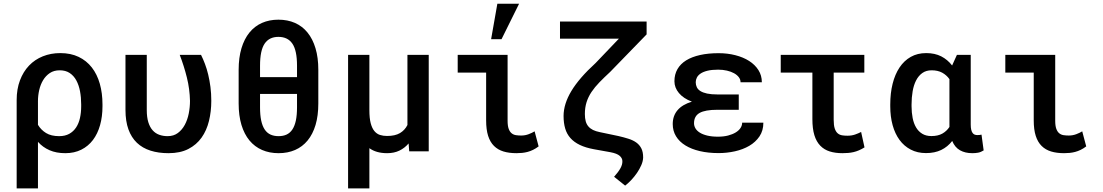

<svg xmlns="http://www.w3.org/2000/svg" viewBox="-20 -829 6041 1052"><path d="M541.5 -246.6Q541.5 -190.4 528.3 -143.3Q515.1 -96.2 489.3 -62Q463.4 -27.8 425.3 -8.8Q387.2 10.3 337.9 10.3Q288.6 10.3 251.5 -5.9Q214.4 -22 188 -51.8V203.1H71.3V-280.8Q71.3 -340.8 89.4 -388.7Q107.4 -436.5 139.2 -469.7Q170.9 -502.9 214.8 -520.5Q258.8 -538.1 310.1 -538.1Q367.7 -538.1 410.9 -517.3Q454.1 -496.6 483.2 -459.2Q512.2 -421.9 526.9 -370.1Q541.5 -318.4 541.5 -256.8ZM424.8 -256.8Q424.8 -294.9 418.5 -328.9Q412.1 -362.8 398.2 -388.4Q384.3 -414.1 361.8 -429Q339.4 -443.8 307.1 -443.8Q275.4 -443.8 252.9 -428.7Q230.5 -413.6 216.1 -389.6Q201.7 -365.7 194.8 -335.4Q188 -305.2 188 -275.4L187.5 -274.9H188V-145Q204.6 -117.2 232.4 -100.1Q260.3 -83 304.2 -83Q336.4 -83 359.4 -95.7Q382.3 -108.4 397 -130.6Q411.6 -152.8 418.2 -182.6Q424.8 -212.4 424.8 -246.6Z M784.2 -528.3V-226.1Q784.2 -186.5 792.7 -159.2Q801.3 -131.8 816.4 -115Q831.5 -98.1 852.5 -90.6Q873.5 -83 898.4 -83Q931.2 -83 954.3 -100.1Q977.5 -117.2 992.4 -144.8Q1007.3 -172.4 1014.2 -207Q1021 -241.7 1021 -276.4Q1019.5 -341.8 1003.9 -404.5Q988.3 -467.3 964.8 -528.3H1081.5Q1092.8 -505.9 1103 -478.8Q1113.3 -451.7 1120.8 -420.2Q1128.4 -388.7 1133.1 -352.5Q1137.7 -316.4 1137.7 -276.4Q1137.7 -218.3 1125 -166.3Q1112.3 -114.3 1084.5 -75Q1056.6 -35.6 1012 -12.7Q967.3 10.3 903.3 10.3Q848.1 10.3 804.4 -3.7Q760.7 -17.6 730.2 -46.6Q699.7 -75.7 683.6 -120.4Q667.5 -165 667.5 -227.1V-528.3Z M1724.1 -262.2Q1724.1 -195.3 1709 -144.5Q1693.8 -93.8 1665.5 -59.3Q1637.2 -24.9 1596.9 -7.3Q1556.6 10.3 1506.3 10.3Q1456.5 10.3 1416 -7.3Q1375.5 -24.9 1346.9 -59.3Q1318.4 -93.8 1303 -144.5Q1287.6 -195.3 1287.6 -262.2V-446.3Q1287.6 -513.2 1303 -564.5Q1318.4 -615.7 1346.7 -650.6Q1375 -685.5 1415.3 -703.4Q1455.6 -721.2 1505.4 -721.2Q1555.7 -721.2 1596.2 -703.4Q1636.7 -685.5 1665 -650.6Q1693.4 -615.7 1708.7 -564.5Q1724.1 -513.2 1724.1 -446.3ZM1607.4 -314.5H1404.8V-240.7Q1404.8 -198.7 1411.1 -168.7Q1417.5 -138.7 1430.2 -119.6Q1442.9 -100.6 1461.9 -91.8Q1481 -83 1506.3 -83Q1531.7 -83 1550.5 -91.8Q1569.3 -100.6 1582 -119.6Q1594.7 -138.7 1601.1 -168.7Q1607.4 -198.7 1607.4 -240.7ZM1404.8 -406.2H1607.4V-469.2Q1607.4 -552.7 1582 -589.8Q1556.6 -627 1505.4 -627Q1455.1 -627 1429.9 -589.8Q1404.8 -552.7 1404.8 -469.2Z M2003.9 -528.3V-225.6Q2003.9 -181.2 2011.2 -153.6Q2018.6 -126 2031.5 -110.6Q2044.4 -95.2 2062 -89.6Q2079.6 -84 2100.6 -84Q2145 -84 2171.6 -99.9Q2198.2 -115.7 2212.4 -144V-528.3H2329.1V0H2222.2L2218.8 -43Q2197.3 -17.6 2168.2 -3.7Q2139.2 10.3 2101.1 10.3Q2041.5 10.3 2003.9 -17.1V203.1H1887.2V-528.3Z M2487.8 -528.3H2761.2V-168Q2761.2 -139.2 2767.3 -122.8Q2773.4 -106.4 2783.7 -98.4Q2793.9 -90.3 2807.4 -88.4Q2820.8 -86.4 2835.4 -86.4Q2857.4 -86.4 2876.7 -93.8Q2896 -101.1 2909.2 -109.4L2931.2 -26.9Q2915.5 -15.1 2900.4 -7.8Q2885.3 -0.5 2870.4 3.4Q2855.5 7.3 2840.3 8.8Q2825.2 10.3 2809.6 10.3Q2769.5 10.3 2738.8 1Q2708 -8.3 2686.8 -29.3Q2665.5 -50.3 2654.5 -84.7Q2643.6 -119.1 2643.6 -169.4V-431.2H2487.8ZM2705.1 -808.6H2824.2L2728 -614.3H2670.9Z M3522.9 -710.9V-640.6L3323.7 -435.5Q3290.5 -404.8 3264.6 -378.2Q3238.8 -351.6 3220.9 -325Q3203.1 -298.3 3193.8 -269Q3184.6 -239.7 3184.6 -204.1Q3184.6 -181.2 3189.2 -164.6Q3193.8 -147.9 3203.9 -136.2Q3213.9 -124.5 3229.2 -116.9Q3244.6 -109.4 3266.6 -105L3369.1 -83.5Q3398.4 -76.7 3423.3 -68.8Q3448.2 -61 3466.1 -48.3Q3483.9 -35.6 3493.9 -16.1Q3503.9 3.4 3503.9 33.7Q3503.4 53.7 3493.9 75.7Q3484.4 97.7 3470 118.7Q3455.6 139.6 3438.5 157.7Q3421.4 175.8 3405.3 188L3344.7 139.6Q3368.2 113.3 3379.4 93Q3390.6 72.8 3390.1 54.7Q3390.6 38.6 3375.7 25.1Q3360.8 11.7 3324.2 4.9L3234.9 -11.2Q3189 -19.5 3157 -34.9Q3125 -50.3 3105.2 -72.8Q3085.4 -95.2 3076.7 -125.2Q3067.9 -155.3 3067.9 -193.4Q3067.9 -259.3 3110.6 -330.3Q3153.3 -401.4 3243.7 -483.9L3371.1 -617.2H3048.3V-710.9Z M3666 -149.4Q3666 -194.3 3692.4 -225.3Q3718.8 -256.3 3771 -272Q3724.6 -289.6 3700 -319.1Q3675.3 -348.6 3675.3 -383.8Q3675.3 -421.4 3691.9 -450.2Q3708.5 -479 3739.7 -498.3Q3771 -517.6 3815.9 -527.6Q3860.8 -537.6 3917.5 -537.6Q3965.8 -537.6 4009 -526.6Q4052.2 -515.6 4084.5 -495.1Q4116.7 -474.6 4135.5 -445.1Q4154.3 -415.5 4154.3 -378.4H4037.6Q4037.6 -393.6 4028.1 -406Q4018.6 -418.5 4002 -427.7Q3985.4 -437 3962.9 -442.1Q3940.4 -447.3 3914.6 -447.3Q3879.9 -447.3 3856.2 -441.4Q3832.5 -435.5 3818.4 -425.8Q3804.2 -416 3798.1 -403.6Q3792 -391.1 3792 -378.4Q3792 -363.8 3797.9 -351.3Q3803.7 -338.9 3817.6 -330.1Q3831.5 -321.3 3854.2 -316.4Q3877 -311.5 3910.6 -311.5H4027.8V-227.5H3910.6Q3843.8 -227.5 3813.2 -210.2Q3782.7 -192.9 3782.7 -153.8Q3782.7 -139.2 3790.3 -126Q3797.9 -112.8 3814 -102.5Q3830.1 -92.3 3855 -86.2Q3879.9 -80.1 3914.1 -80.1Q3944.8 -80.1 3969.2 -86.4Q3993.7 -92.8 4011 -103.3Q4028.3 -113.8 4037.4 -127.7Q4046.4 -141.6 4046.4 -156.7H4162.6Q4162.6 -113.3 4141.4 -81.8Q4120.1 -50.3 4085.4 -30Q4050.8 -9.8 4006.8 0Q3962.9 9.8 3917.5 9.8Q3860.8 9.8 3814.7 -1Q3768.6 -11.7 3735.4 -32.2Q3702.1 -52.7 3684.1 -82.3Q3666 -111.8 3666 -149.4Z M4715.8 -431.2H4547.9V-172.9Q4547.9 -142.1 4553.7 -124.8Q4559.6 -107.4 4569.8 -98.6Q4580.1 -89.8 4593.8 -87.6Q4607.4 -85.4 4623 -85.4Q4646.5 -85.4 4664.8 -91.8Q4683.1 -98.1 4698.2 -106L4716.8 -21.5Q4701.2 -11.7 4686.3 -5.4Q4671.4 1 4656.7 4.4Q4642.1 7.8 4627 9Q4611.8 10.3 4595.7 10.3Q4556.6 10.3 4526.1 0.7Q4495.6 -8.8 4474.4 -30.8Q4453.1 -52.7 4442.1 -88.4Q4431.2 -124 4431.2 -176.3V-431.2H4257.8V-528.3H4715.8Z M5298.8 -528.3V-147Q5298.8 -129.4 5301.5 -118.2Q5304.2 -106.9 5309.1 -100.3Q5314 -93.8 5320.6 -91.3Q5327.1 -88.9 5335 -88.9Q5348.1 -88.9 5357.9 -91.3L5369.6 -4.9Q5354 4.9 5339.1 7.6Q5324.2 10.3 5307.6 10.3Q5268.1 10.3 5240 -5.6Q5211.9 -21.5 5197.3 -56.6Q5172.4 -24.4 5137 -7.3Q5101.6 9.8 5053.7 9.8Q5006.8 9.8 4970.2 -9.3Q4933.6 -28.3 4908.7 -62.3Q4883.8 -96.2 4870.8 -143.3Q4857.9 -190.4 4857.9 -246.6V-256.8Q4857.9 -318.4 4870.8 -370.1Q4883.8 -421.9 4908.7 -459.2Q4933.6 -496.6 4970.2 -517.3Q5006.8 -538.1 5054.7 -538.1Q5102.1 -538.1 5137 -520.3Q5171.9 -502.4 5196.8 -470.2L5223.1 -528.3ZM4974.6 -246.6Q4974.6 -212.4 4980.5 -182.6Q4986.3 -152.8 4999.3 -130.9Q5012.2 -108.9 5033 -96.2Q5053.7 -83.5 5083.5 -83.5Q5119.1 -83.5 5143.1 -96.9Q5167 -110.4 5182.1 -133.3V-147V-395.5Q5166.5 -417.5 5142.6 -430.7Q5118.7 -443.8 5084.5 -443.8Q5054.7 -443.8 5033.7 -429Q5012.7 -414.1 4999.5 -388.4Q4986.3 -362.8 4980.5 -328.9Q4974.6 -294.9 4974.6 -256.8Z M5488.3 -528.3H5761.7V-168Q5761.7 -139.2 5767.8 -122.8Q5773.9 -106.4 5784.2 -98.4Q5794.4 -90.3 5807.9 -88.4Q5821.3 -86.4 5835.9 -86.4Q5857.9 -86.4 5877.2 -93.8Q5896.5 -101.1 5909.7 -109.4L5931.6 -26.9Q5916 -15.1 5900.9 -7.8Q5885.7 -0.5 5870.8 3.4Q5856 7.3 5840.8 8.8Q5825.7 10.3 5810.1 10.3Q5770 10.3 5739.3 1Q5708.5 -8.3 5687.3 -29.3Q5666 -50.3 5655 -84.7Q5644 -119.1 5644 -169.4V-431.2H5488.3Z"/></svg>

Font: Roboto Mono
Style: Regular
Weight: 500
Designer: Google
Version: Version 2.000986; 2015; ttfautohint (v1.3)